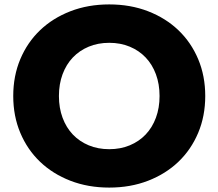

<svg xmlns="http://www.w3.org/2000/svg" viewBox="-20 -780 990 870"><path d="M40 -345Q40 -436 72 -512Q104 -588 161.5 -643Q219 -698 299 -729Q379 -760 475 -760Q571 -760 651 -729Q731 -698 788.5 -643Q846 -588 878 -512Q910 -436 910 -345Q910 -254 878 -178Q846 -102 788.5 -47Q731 8 651 39Q571 70 475 70Q379 70 299 39Q219 8 161.5 -47Q104 -102 72 -178Q40 -254 40 -345ZM247 -345Q247 -291 263.5 -246.5Q280 -202 310 -170.5Q340 -139 382 -121.5Q424 -104 475 -104Q526 -104 568 -121.5Q610 -139 640 -170.5Q670 -202 686.5 -246.5Q703 -291 703 -345Q703 -399 686.5 -443.5Q670 -488 640 -519.5Q610 -551 568 -568.5Q526 -586 475 -586Q424 -586 382 -568.5Q340 -551 310 -519.5Q280 -488 263.5 -443.5Q247 -399 247 -345Z"/></svg>

Font: OA Gothic ExtraBold
Style: Regular
Weight: 800
Designer: Choi Chi-young, Lee Jaesang, Lee Juhyun, Han Dohee
Foundry: DDUNGSANG CORP.
Version: Version 1.000;Build 20210203